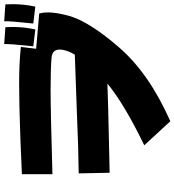

<svg xmlns="http://www.w3.org/2000/svg" viewBox="23 -866 856 943"><g transform="rotate(-90 451.5 -394.0)"><path d="M707 -802 790 -796Q791 -777 791 -758Q791 -705 779 -649L696 -659Q709 -779 707 -802ZM819 -802 902 -796Q903 -777 903 -758Q903 -705 891 -649L808 -659Q821 -779 819 -802ZM857 -630Q872 -580 846 -485Q819 -386 691 -238Q563 -90 328 14L210 -114Q411 -211 513 -295Q458 -293 387 -291Q182 -286 75 -284L72 -436Q189 -437 373 -445Q551 -451 655 -455Q669 -478 675 -499Q695 -565 638.5 -569.5Q582 -574 481 -574Q380 -574 68 -565V-715Q457 -733 595 -727Q651 -725 693 -720L684 -645Z"/></g></svg>

Font: KN Bobohei
Style: Bold
Weight: 700
Designer: Kingnam Type Foundry
Version: Version 1.710;March 18, 2023